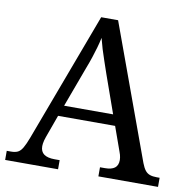

<svg xmlns="http://www.w3.org/2000/svg" viewBox="-80 -793 865 872"><g transform="rotate(10 352.5 -357.0)"><path d="M0 0V-42H19Q39 -42 51 -48Q63 -54 73 -71Q83 -88 95 -120L317 -714H395L621 -95Q629 -74 638 -62.5Q647 -51 660 -46.5Q673 -42 692 -42H705V0H430V-42H453Q483 -42 498 -53.5Q513 -65 513 -90Q513 -96 512 -101.5Q511 -107 509.5 -113.5Q508 -120 505 -127L465 -239H202L164 -134Q161 -126 159 -118Q157 -110 156 -103.5Q155 -97 155 -91Q155 -66 171.5 -54Q188 -42 221 -42H244V0ZM221 -289H447L385 -464Q375 -494 365.5 -521Q356 -548 348.5 -573Q341 -598 335 -622Q330 -598 323.5 -575.5Q317 -553 309 -528.5Q301 -504 289 -473Z"/></g></svg>

Font: Noto Serif Tibetan
Style: Regular
Weight: 400
Designer: Monotype Design Team
Foundry: Monotype Imaging Inc.
Version: Version 2.103